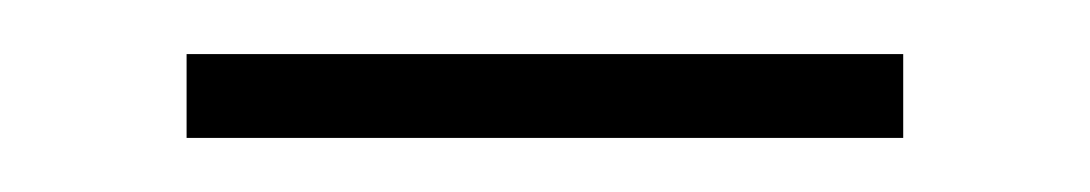

<svg xmlns="http://www.w3.org/2000/svg" viewBox="-20 -576 403 71"><path d="M49 -525V-556H314V-525Z"/></svg>

Font: EauTestText Light
Style: Regular
Weight: 300
Designer: Christian Thalmann (Catharsis Fonts)
Version: Version 0.001;PS 000.001;hotconv 1.0.88;makeotf.lib2.5.64775